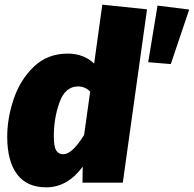

<svg xmlns="http://www.w3.org/2000/svg" viewBox="-20 -784 832 824"><path d="M611 -744 507 0H334L335 -69Q270 20 178 20Q95 20 53 -36.5Q11 -93 11 -197Q11 -278 39.5 -361Q68 -444 126.5 -499Q185 -554 271 -554Q306 -554 335 -542.5Q364 -531 384 -511L419 -764ZM211 -199Q211 -154 221.5 -138Q232 -122 251 -122Q290 -122 341 -205L367 -391Q345 -413 315 -413Q260 -413 235.5 -345Q211 -277 211 -199ZM656 -760 792 -743 713 -509 616 -517Z"/></svg>

Font: Fira Sans Black
Style: Italic
Weight: 900
Italic angle: -8°
Designer: Carrois Corporate & Edenspiekermann AG
Foundry: Carrois Corporate GbR & Edenspiekermann AG
Version: Version 4.203